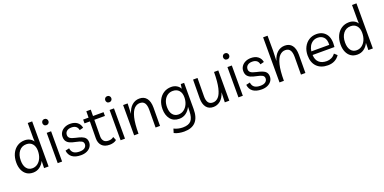

<svg xmlns="http://www.w3.org/2000/svg" viewBox="-10 -1746 5918 2961"><g transform="rotate(-20 2949.0 -265.0)"><path d="M501 -740V0H427L430 -117Q402 -59 355 -25.5Q308 8 248 8Q185 8 142 -21.5Q99 -51 76 -103.5Q53 -156 53 -225Q53 -308 83 -371.5Q113 -435 167 -470.5Q221 -506 292 -506Q337 -506 373.5 -487Q410 -468 430 -435L428 -497V-740ZM294 -440Q219 -440 174 -383Q129 -326 129 -231Q129 -150 163.5 -104.5Q198 -59 258 -59Q307 -59 346 -88Q385 -117 407 -168Q429 -219 429 -285Q429 -357 393 -398.5Q357 -440 294 -440Z M723 -497V0H651V-497ZM689 -610Q665 -610 652 -625Q639 -640 639 -660Q639 -680 652.5 -695Q666 -710 689 -710Q712 -710 725.5 -695Q739 -680 739 -660Q739 -640 725.5 -625Q712 -610 689 -610Z M1033 8Q940 8 889 -30.5Q838 -69 830 -140L894 -155Q901 -102 934.5 -77Q968 -52 1033 -52Q1088 -52 1116.5 -74.5Q1145 -97 1145 -133Q1145 -167 1116 -183.5Q1087 -200 1025 -212Q973 -222 936 -237.5Q899 -253 879 -281Q859 -309 859 -356Q859 -398 882 -432Q905 -466 945.5 -485.5Q986 -505 1037 -505Q1107 -505 1151.5 -471.5Q1196 -438 1206 -379L1144 -363Q1129 -445 1036 -445Q988 -445 959.5 -421.5Q931 -398 931 -358Q931 -325 956 -305.5Q981 -286 1046 -272Q1099 -261 1137 -246.5Q1175 -232 1195.5 -207Q1216 -182 1217 -138Q1217 -96 1194 -63Q1171 -30 1129.5 -11Q1088 8 1033 8Z M1504 8Q1419 8 1376 -37.5Q1333 -83 1334 -159L1337 -435H1249V-497H1338L1339 -601H1412L1411 -497H1584V-435H1410L1407 -164Q1407 -116 1431.5 -87Q1456 -58 1508 -58Q1531 -58 1551 -63.5Q1571 -69 1593 -86L1617 -28Q1595 -9 1565 -0.5Q1535 8 1504 8Z M1755 -497V0H1683V-497ZM1721 -610Q1697 -610 1684 -625Q1671 -640 1671 -660Q1671 -680 1684.5 -695Q1698 -710 1721 -710Q1744 -710 1757.5 -695Q1771 -680 1771 -660Q1771 -640 1757.5 -625Q1744 -610 1721 -610Z M1905 0V-497H1979L1973 -327Q1998 -414 2050.5 -460Q2103 -506 2174 -506Q2250 -506 2291 -453Q2332 -400 2332 -300L2330 0H2257L2259 -291Q2259 -364 2234.5 -401Q2210 -438 2156 -438Q2105 -438 2064.5 -397.5Q2024 -357 2000.5 -261Q1977 -165 1977 0Z M2653 210Q2611 210 2566.5 201.5Q2522 193 2490 175L2510 109Q2543 126 2581 134.5Q2619 143 2655 143Q2751 143 2791.5 95.5Q2832 48 2834 -56L2836 -129Q2808 -70 2760 -35.5Q2712 -1 2650 -1Q2555 -1 2504.5 -65Q2454 -129 2454 -230Q2454 -311 2484.5 -373Q2515 -435 2569.5 -470.5Q2624 -506 2695 -506Q2746 -506 2784.5 -483Q2823 -460 2841 -424L2851 -497H2906V-67Q2906 210 2653 210ZM2697 -440Q2647 -440 2609.5 -414Q2572 -388 2551 -342Q2530 -296 2530 -236Q2530 -156 2565 -112Q2600 -68 2661 -68Q2710 -68 2749.5 -97Q2789 -126 2811.5 -176Q2834 -226 2834 -289Q2834 -360 2797.5 -400Q2761 -440 2697 -440Z M3205 8Q3130 8 3090 -44Q3050 -96 3050 -188L3053 -497H3126L3123 -197Q3122 -132 3146 -96Q3170 -60 3222 -60Q3273 -60 3312 -101Q3351 -142 3373.5 -237.5Q3396 -333 3397 -497H3467V0H3393L3399 -163Q3371 -75 3320 -33.5Q3269 8 3205 8Z M3689 -497V0H3617V-497ZM3655 -610Q3631 -610 3618 -625Q3605 -640 3605 -660Q3605 -680 3618.5 -695Q3632 -710 3655 -710Q3678 -710 3691.5 -695Q3705 -680 3705 -660Q3705 -640 3691.5 -625Q3678 -610 3655 -610Z M3999 8Q3906 8 3855 -30.5Q3804 -69 3796 -140L3860 -155Q3867 -102 3900.5 -77Q3934 -52 3999 -52Q4054 -52 4082.5 -74.5Q4111 -97 4111 -133Q4111 -167 4082 -183.5Q4053 -200 3991 -212Q3939 -222 3902 -237.5Q3865 -253 3845 -281Q3825 -309 3825 -356Q3825 -398 3848 -432Q3871 -466 3911.5 -485.5Q3952 -505 4003 -505Q4073 -505 4117.5 -471.5Q4162 -438 4172 -379L4110 -363Q4095 -445 4002 -445Q3954 -445 3925.5 -421.5Q3897 -398 3897 -358Q3897 -325 3922 -305.5Q3947 -286 4012 -272Q4065 -261 4103 -246.5Q4141 -232 4161.5 -207Q4182 -182 4183 -138Q4183 -96 4160 -63Q4137 -30 4095.5 -11Q4054 8 3999 8Z M4291 0V-740H4364L4365 -497L4359 -327Q4384 -414 4436.5 -460Q4489 -506 4560 -506Q4636 -506 4677 -453Q4718 -400 4718 -300L4716 0H4643L4645 -291Q4645 -364 4620.5 -401Q4596 -438 4542 -438Q4491 -438 4450.5 -397.5Q4410 -357 4386.5 -261Q4363 -165 4363 0Z M5086 8Q4971 8 4905.5 -58Q4840 -124 4840 -242Q4840 -319 4871 -379Q4902 -439 4955.5 -472.5Q5009 -506 5077 -506Q5179 -506 5234.5 -435Q5290 -364 5274 -223H4915Q4918 -143 4963.5 -101Q5009 -59 5091 -59Q5131 -59 5168 -76.5Q5205 -94 5231 -131L5277 -89Q5210 8 5086 8ZM5078 -447Q5032 -447 4997.5 -425Q4963 -403 4942 -365.5Q4921 -328 4916 -282H5210Q5214 -369 5176 -408Q5138 -447 5078 -447Z M5823 -740V0H5749L5752 -117Q5724 -59 5677 -25.5Q5630 8 5570 8Q5507 8 5464 -21.5Q5421 -51 5398 -103.5Q5375 -156 5375 -225Q5375 -308 5405 -371.5Q5435 -435 5489 -470.5Q5543 -506 5614 -506Q5659 -506 5695.5 -487Q5732 -468 5752 -435L5750 -497V-740ZM5616 -440Q5541 -440 5496 -383Q5451 -326 5451 -231Q5451 -150 5485.5 -104.5Q5520 -59 5580 -59Q5629 -59 5668 -88Q5707 -117 5729 -168Q5751 -219 5751 -285Q5751 -357 5715 -398.5Q5679 -440 5616 -440Z"/></g></svg>

Font: LivvicRegular
Style: Regular
Weight: 400
Designer: Jacques Le Bailly, Baron von Fonthausen
Version: Version 1.001; ttfautohint (v1.8.2)